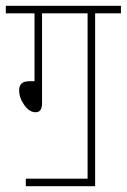

<svg xmlns="http://www.w3.org/2000/svg" viewBox="-20 -642 437 662"><path d="M69 0H308V-596H397V-622H0V-596H99V-362H81Q46 -362 46 -331Q46 -305 63.5 -280Q81 -255 103 -255Q125 -255 125 -286V-596H282V-26H69Z"/></svg>

Font: Noto Sans Devanagari Extra Condensed Thin
Style: Regular
Weight: 250
Width: 2
Designer: Monotype Design Team
Foundry: Monotype Imaging Inc.
Version: 1.000